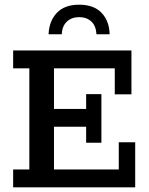

<svg xmlns="http://www.w3.org/2000/svg" viewBox="-20 -798 636 818"><path d="M36 0V-76H105V-507H36V-583H540V-396H469V-507H210V-334H347V-397H412V-190H347V-258H210V-76H486V-192H556V0ZM187 -652Q189 -708 222 -743Q255 -778 317 -778Q380 -778 413 -743Q446 -708 447 -652H391Q389 -688 369 -706.5Q349 -725 317 -725Q286 -725 265.5 -706.5Q245 -688 243 -652Z"/></svg>

Font: Rokkitt SemiBold Medium
Style: Regular
Weight: 500
Version: Version 3.103